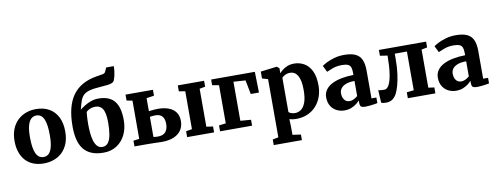

<svg xmlns="http://www.w3.org/2000/svg" viewBox="-81 -1331 5261 2031"><g transform="rotate(-10 2549.0 -316.0)"><path d="M27.5 -275.5Q27.5 -350 50.2 -405.2Q73 -460.5 112 -497Q151 -533.5 201.2 -551.8Q251.5 -570 307 -570Q391 -570 450.5 -535.5Q510 -501 541.8 -437Q573.5 -373 573.5 -283.5Q573.5 -207.5 550.8 -152Q528 -96.5 489 -60.2Q450 -24 399.5 -6.5Q349 11 293.5 11Q231 11 181.8 -8.5Q132.5 -28 98.2 -65.2Q64 -102.5 45.8 -155.8Q27.5 -209 27.5 -275.5ZM303 -56.5Q337 -56.5 359.8 -79.5Q382.5 -102.5 394.2 -150.2Q406 -198 406 -272Q406 -327.5 400.5 -370.5Q395 -413.5 382.5 -443Q370 -472.5 350 -487.5Q330 -502.5 301 -502.5Q267 -502.5 243.2 -479.5Q219.5 -456.5 207.2 -409Q195 -361.5 195 -287Q195 -231 201 -188Q207 -145 220 -115.8Q233 -86.5 253.5 -71.5Q274 -56.5 303 -56.5Z M936.5 8.5Q858 8.5 804.2 -14.8Q750.5 -38 718.8 -80.8Q687 -123.5 672.8 -184Q658.5 -244.5 658.5 -319.5Q658.5 -428.5 679 -511.2Q699.5 -594 741 -652.2Q782.5 -710.5 845.5 -746.8Q908.5 -783 993.5 -798Q1039.5 -806 1064.5 -809.8Q1089.5 -813.5 1096.5 -829L1118 -874.5H1199Q1199 -847 1195.8 -820Q1192.5 -793 1186.8 -769.5Q1181 -746 1173.5 -727Q1167 -710.5 1149 -702Q1131 -693.5 1100.5 -689.8Q1070 -686 1025.5 -683Q950 -678.5 906.2 -666.8Q862.5 -655 839 -632.8Q815.5 -610.5 802.5 -573.8Q789.5 -537 775.5 -481.5Q798.5 -499.5 830 -519Q861.5 -538.5 899.2 -551.8Q937 -565 979 -565Q1038.5 -565 1081 -548Q1123.5 -531 1150.8 -497.2Q1178 -463.5 1191 -412.8Q1204 -362 1204 -295.5Q1204 -204.5 1170 -136.2Q1136 -68 1075.8 -29.8Q1015.5 8.5 936.5 8.5ZM933 -53.5Q972.5 -53.5 995.2 -83.8Q1018 -114 1027.5 -169Q1037 -224 1037 -298Q1037 -354.5 1029.2 -391Q1021.5 -427.5 1007.2 -448Q993 -468.5 974.2 -477Q955.5 -485.5 932.5 -485.5Q908.5 -485.5 889.5 -480Q870.5 -474.5 856.5 -465.8Q842.5 -457 832.5 -446.5Q830.5 -430.5 828.8 -407Q827 -383.5 826.2 -358.8Q825.5 -334 825.5 -315.5Q825.5 -268.5 829.8 -222.2Q834 -176 845.5 -137.8Q857 -99.5 878 -76.5Q899 -53.5 933 -53.5Z M1833 0V-63.5L1897.5 -74V-481L1830.5 -492.5V-556H2113V-492.5L2052 -481V-73L2122.5 -63.5V0ZM1267 0V-61.5L1330.5 -70V-480.5L1269 -492.5V-556H1563.5V-492.5L1482 -480.5V-340.5Q1493 -342 1508.8 -343.8Q1524.5 -345.5 1543.2 -347Q1562 -348.5 1581.5 -348.5Q1646.5 -348.5 1695.2 -330Q1744 -311.5 1770.8 -274Q1797.5 -236.5 1797.5 -180.5Q1797.5 -121.5 1769 -80.5Q1740.5 -39.5 1688 -18Q1635.5 3.5 1563 3.5Q1554 3.5 1533 2.8Q1512 2 1486.8 1.5Q1461.5 1 1438.8 0.5Q1416 0 1403 0ZM1527.5 -59.5Q1587.5 -59.5 1613.2 -91.2Q1639 -123 1639 -177Q1639 -231.5 1614.5 -258.5Q1590 -285.5 1543 -285.5Q1526 -285.5 1510 -283.8Q1494 -282 1482 -279.5V-64Q1490.5 -62 1502.8 -60.8Q1515 -59.5 1527.5 -59.5Z M2186.5 0V-63.5L2260.5 -72.5V-482L2188.5 -495V-556H2658L2663 -332.5H2575L2545.5 -483.5L2417 -492V-72.5L2530.5 -63.5V0Z M2720.5 242V182L2782.5 169.5V-455.5L2720.5 -473.5V-547.5L2893.5 -569H2895.5L2921 -548.5V-493.5Q2935 -511.5 2958.2 -529.2Q2981.5 -547 3012.2 -558.5Q3043 -570 3079.5 -570Q3138.5 -570 3187.8 -542.2Q3237 -514.5 3266.8 -454.2Q3296.5 -394 3296.5 -296Q3296.5 -235.5 3277.5 -180Q3258.5 -124.5 3221 -81.5Q3183.5 -38.5 3128.2 -13.8Q3073 11 2999.5 11Q2981.5 11 2961.8 7.8Q2942 4.5 2931 0.5L2934 82V169.5L3023 182V242ZM3002.5 -52.5Q3038.5 -52.5 3068.2 -74.5Q3098 -96.5 3115.8 -146.2Q3133.5 -196 3133.5 -279.5Q3133.5 -333.5 3125.5 -371.8Q3117.5 -410 3102.5 -434.5Q3087.5 -459 3067.2 -470.2Q3047 -481.5 3023.5 -481.5Q3003.5 -481.5 2986 -475.8Q2968.5 -470 2955 -461.2Q2941.5 -452.5 2934 -443V-75.5Q2941 -67 2959.5 -59.8Q2978 -52.5 3002.5 -52.5Z M3522.5 11Q3477.5 11 3439 -8.5Q3400.5 -28 3377.2 -66Q3354 -104 3354 -158.5Q3354 -204.5 3378.8 -239Q3403.5 -273.5 3447.8 -296Q3492 -318.5 3551.2 -330Q3610.5 -341.5 3679.5 -342.5V-364.5Q3679.5 -400.5 3672 -423Q3664.5 -445.5 3642.5 -456Q3620.5 -466.5 3578.5 -466.5Q3521 -466.5 3478 -450.5Q3435 -434.5 3411 -423.5L3377.5 -492.5Q3390 -503 3424.5 -521Q3459 -539 3509.2 -553.8Q3559.5 -568.5 3618.5 -568.5Q3697 -568.5 3741.8 -546Q3786.5 -523.5 3805.5 -478.5Q3824.5 -433.5 3824.5 -364.5V-65H3877V-5Q3865.5 -2.5 3843 1Q3820.5 4.5 3794.8 7.2Q3769 10 3748.5 10Q3712 10 3700 -0.5Q3688 -11 3688 -42.5V-67Q3675.5 -51.5 3652.2 -33.2Q3629 -15 3596.5 -2Q3564 11 3522.5 11ZM3594.5 -76.5Q3614.5 -76.5 3638.5 -88.2Q3662.5 -100 3679.5 -116V-277.5Q3621.5 -277.5 3585.2 -263Q3549 -248.5 3532.5 -225Q3516 -201.5 3516 -173.5Q3516 -142.5 3525.8 -121Q3535.5 -99.5 3553.2 -88Q3571 -76.5 3594.5 -76.5Z M3967 6.5Q3952 6.5 3939.2 4.2Q3926.5 2 3917.5 -1.5L3909.5 -137.5Q3920 -135 3939.8 -133.2Q3959.5 -131.5 3975 -131.5Q4004.5 -131.5 4025.8 -171.5Q4047 -211.5 4058.5 -289.2Q4070 -367 4070.5 -481.5L3990.5 -493.5V-556H4497.5V-493.5L4436 -481.5V-72L4499.5 -63.5V0H4203.5V-63.5L4279.5 -72V-488H4149V-440Q4149 -342.5 4139 -270.5Q4129 -198.5 4115 -150Q4101 -101.5 4087.5 -73.5Q4071 -39 4042.8 -16.2Q4014.5 6.5 3967 6.5Z M4722 11Q4677 11 4638.5 -8.5Q4600 -28 4576.8 -66Q4553.5 -104 4553.5 -158.5Q4553.5 -204.5 4578.2 -239Q4603 -273.5 4647.2 -296Q4691.5 -318.5 4750.8 -330Q4810 -341.5 4879 -342.5V-364.5Q4879 -400.5 4871.5 -423Q4864 -445.5 4842 -456Q4820 -466.5 4778 -466.5Q4720.5 -466.5 4677.5 -450.5Q4634.5 -434.5 4610.5 -423.5L4577 -492.5Q4589.5 -503 4624 -521Q4658.5 -539 4708.8 -553.8Q4759 -568.5 4818 -568.5Q4896.5 -568.5 4941.2 -546Q4986 -523.5 5005 -478.5Q5024 -433.5 5024 -364.5V-65H5076.5V-5Q5065 -2.5 5042.5 1Q5020 4.5 4994.2 7.2Q4968.5 10 4948 10Q4911.5 10 4899.5 -0.5Q4887.5 -11 4887.5 -42.5V-67Q4875 -51.5 4851.8 -33.2Q4828.5 -15 4796 -2Q4763.5 11 4722 11ZM4794 -76.5Q4814 -76.5 4838 -88.2Q4862 -100 4879 -116V-277.5Q4821 -277.5 4784.8 -263Q4748.5 -248.5 4732 -225Q4715.5 -201.5 4715.5 -173.5Q4715.5 -142.5 4725.2 -121Q4735 -99.5 4752.8 -88Q4770.5 -76.5 4794 -76.5Z"/></g></svg>

Font: Merriweather ExtraBold
Style: Regular
Weight: 800
Version: Version 2.100